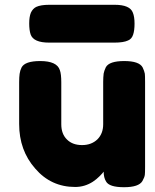

<svg xmlns="http://www.w3.org/2000/svg" viewBox="-20 -783 646 802"><path d="M294 -2Q334 -2 368 -24Q383 -34 395 -46Q410 -61 413 -66Q413 -41 423 -25Q436 -1 498 -1Q560 -1 575 -27Q584 -43 585 -53Q586 -60 586 -86V-440Q586 -467 585 -475Q583 -486 576 -501Q562 -528 499 -528Q436 -528 422 -502Q415 -487 413 -476Q411 -460 411 -441V-264Q411 -225 387 -201Q362 -177 323 -177Q283 -177 260 -200Q236 -223 236 -264V-439Q236 -474 230 -490Q218 -528 148 -528Q84 -528 70 -501Q64 -489 62 -475Q60 -461 60 -440V-265Q60 -155 127 -79Q193 -2 294 -2ZM458 -605Q496 -605 515 -614Q530 -620 536 -638Q542 -656 542 -684Q542 -713 535 -730Q523 -763 459 -763H186Q150 -763 131 -754Q117 -747 109 -730Q102 -713 102 -685Q102 -657 108 -639Q120 -605 185 -605Z"/></svg>

Font: FredokaOneMacrons
Style: Regular
Weight: 500
Designer: ""
Foundry: ""
Version: ""